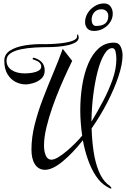

<svg xmlns="http://www.w3.org/2000/svg" viewBox="-20 -983 733 1117"><path d="M129 -492Q99 -492 70.5 -506.5Q42 -521 23.5 -551.5Q5 -582 5 -630Q5 -667 38 -688.5Q71 -710 125.5 -719Q180 -728 242 -726Q254 -726 279 -727Q304 -728 332.5 -731Q361 -734 386 -740.5Q411 -747 423 -758Q427 -763 427.5 -766Q428 -769 428 -771Q428 -783 431 -783Q434 -783 436 -776Q438 -769 438 -765Q438 -748 420 -737Q402 -726 374.5 -720Q347 -714 319 -711.5Q291 -709 270 -709Q227 -709 182.5 -706.5Q138 -704 100.5 -696Q63 -688 40.5 -672.5Q18 -657 18 -630Q18 -596 47 -576Q76 -556 125 -556Q145 -556 167 -559.5Q189 -563 204.5 -572Q220 -581 220 -596Q220 -622 177 -636Q170 -636 170 -642Q170 -649 181 -646Q205 -638 218 -626Q231 -614 235 -601Q238 -594 239 -586.5Q240 -579 240 -572Q240 -543 220.5 -525.5Q201 -508 175 -500Q149 -492 129 -492ZM625 114Q619 114 597 100Q564 80 537.5 40Q511 0 492 -53.5Q473 -107 462 -167Q402 -91 343.5 -43Q285 5 241 5Q203 4 183 -27.5Q163 -59 163 -112Q163 -184 182 -259Q201 -334 230 -409.5Q259 -485 290 -558.5Q321 -632 345 -699L400 -629Q392 -613 373 -572.5Q354 -532 330.5 -477Q307 -422 285.5 -361Q264 -300 250 -241.5Q236 -183 236 -136Q236 -102 246.5 -78Q257 -54 279 -54Q295 -54 318.5 -68Q342 -82 368 -104Q394 -126 418 -150Q442 -174 458 -194Q453 -230 450 -267Q447 -304 447 -341Q447 -417 458.5 -487.5Q470 -558 494 -614Q518 -670 555 -702.5Q592 -735 643 -735Q671 -735 682 -711.5Q693 -688 693 -661Q693 -610 669 -538Q645 -466 604.5 -387.5Q564 -309 513 -236Q515 -166 524.5 -102Q534 -38 554 11.5Q574 61 605 88Q617 95 624.5 104.5Q632 114 625 114ZM512 -275Q547 -333 580 -395.5Q613 -458 635 -520.5Q657 -583 657 -640Q657 -661 652.5 -682Q648 -703 633 -703Q608 -703 586 -666Q564 -629 548 -567.5Q532 -506 522.5 -430Q513 -354 512 -275ZM527 -803Q500 -803 487.5 -818Q475 -833 475 -854Q475 -882 490 -906.5Q505 -931 530.5 -947Q556 -963 585 -963Q611 -963 623.5 -945Q636 -927 636 -904Q636 -877 621 -854Q606 -831 581 -817Q556 -803 527 -803ZM539 -832Q610 -832 610 -890Q610 -907 599 -918Q588 -929 570 -929Q544 -929 528.5 -911.5Q513 -894 513 -868Q513 -853 519.5 -842.5Q526 -832 539 -832Z"/></svg>

Font: Festive
Style: Regular
Weight: 400
Designer: Robert E. Leuschke
Foundry: Robert E. Leuschke
Version: Version 1.101; ttfautohint (v1.8.3)